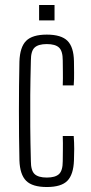

<svg xmlns="http://www.w3.org/2000/svg" viewBox="-20 -745 364 771"><path d="M58 -101Q56 -194 56 -299Q56 -404 58 -498Q60 -556 85 -581Q110 -606 168 -606Q226 -606 251 -581Q276 -556 277 -499Q277 -479 277.5 -454Q278 -429 276 -402H232Q233 -430 232.5 -456Q232 -482 232 -502Q232 -540 217 -554Q202 -568 168 -568Q134 -568 119 -554Q104 -540 104 -502Q102 -425 101.5 -362.5Q101 -300 101.5 -237.5Q102 -175 104 -98Q104 -60 119 -46Q134 -32 168 -32Q202 -32 217 -46Q232 -60 232 -98Q232 -119 232.5 -144Q233 -169 232 -199H276Q278 -172 278 -147Q278 -122 277 -101Q275 -44 250.5 -19Q226 6 168 6Q110 6 85 -19Q60 -44 58 -101ZM137 -663V-725H199V-663Z"/></svg>

Font: Big Shoulders Display Light
Style: Regular
Weight: 300
Designer: Patric King
Foundry: XO Type Co
Version: Version 1.000; ttfautohint (v1.8.2)